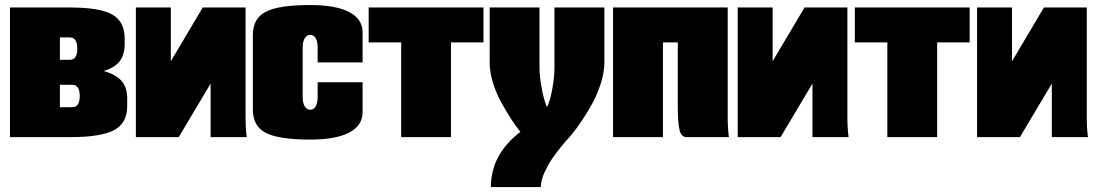

<svg xmlns="http://www.w3.org/2000/svg" viewBox="-20 -550 4398 770"><path d="M220.2 -310.1H259.8Q290 -310.1 290 -355Q290 -399.9 259.8 -399.9H220.2ZM20 -520H259.8Q380.4 -520 430.2 -491.7Q480 -463.4 480 -395V-375Q480 -331.1 460.7 -305.2Q441.4 -279.3 396 -265.1Q445.8 -251 468 -224.9Q490.2 -198.7 490.2 -154.8V-125Q490.2 -56.6 438 -28.3Q385.7 0 259.8 0H20ZM220.2 -120.1H270Q299.8 -120.1 299.8 -165Q299.8 -210 270 -210H220.2Z M524.9 -520H665V-304.2L793 -520H964.8V-80.1Q964.8 -33.2 969.7 0H824.7V-214.8L696.8 0H524.9Z M1434.1 -299.8H1253.9V-359.9Q1253.9 -382.8 1246.1 -396.5Q1238.3 -410.2 1224.1 -410.2Q1210 -410.2 1201.9 -396.2Q1193.8 -382.3 1193.8 -359.9V-160.2Q1193.8 -137.7 1201.9 -123.8Q1210 -109.9 1224.1 -109.9Q1238.3 -109.9 1246.1 -123.5Q1253.9 -137.2 1253.9 -160.2V-220.2H1434.1V-100.1Q1434.1 -46.4 1380.4 -18.3Q1326.7 9.8 1224.1 9.8Q1098.1 9.8 1046.1 -17.1Q994.1 -43.9 994.1 -109.9V-410.2Q994.1 -476.1 1046.1 -502.9Q1098.1 -529.8 1224.1 -529.8Q1326.7 -529.8 1380.4 -501.7Q1434.1 -473.6 1434.1 -419.9Z M1458.5 -520H1918.9V-379.9H1788.6V0H1588.9V-379.9H1458.5Z M1943.8 -520H2143.6V-277.8Q2143.6 -244.6 2152.6 -195.3Q2161.6 -146 2173.8 -120.1Q2186.5 -145.5 2195.1 -194.3Q2203.6 -243.2 2203.6 -277.8V-520H2403.8V-299.8Q2403.8 -260.7 2389.4 -215.3Q2375 -169.9 2354.5 -133.3Q2334 -96.7 2313.2 -65.7Q2292.5 -34.7 2278.3 -17.6L2263.7 0L2258.3 5.9Q2252.9 11.7 2246.8 18.8Q2240.7 25.9 2231.4 37.1Q2222.2 48.3 2213.4 60.1Q2204.6 71.8 2194.8 85.7Q2185.1 99.6 2177.2 114.3Q2169.4 128.9 2162.8 143.3Q2156.2 157.7 2152.6 172.6Q2148.9 187.5 2148.9 200.2H1948.7Q1948.7 69.3 2066.9 -21Q2048.3 -44.9 2031.2 -70.8Q2014.2 -96.7 1992.2 -135.7Q1970.2 -174.8 1957 -218Q1943.8 -261.2 1943.8 -299.8Z M2438.5 -520H2898.4V-80.1Q2898.4 -33.2 2903.3 0H2733.4Q2712.4 0 2705.3 -28.1Q2698.2 -56.2 2698.2 -129.9V-379.9H2638.7V0H2438.5Z M2938.5 -520H3078.6V-304.2L3206.5 -520H3378.4V-80.1Q3378.4 -33.2 3383.3 0H3238.3V-214.8L3110.4 0H2938.5Z M3408.2 -520H3868.7V-379.9H3738.3V0H3538.6V-379.9H3408.2Z M3898.4 -520H4038.6V-304.2L4166.5 -520H4338.4V-80.1Q4338.4 -33.2 4343.3 0H4198.2V-214.8L4070.3 0H3898.4Z"/></svg>

Font: Mikodacs
Style: Regular
Weight: 400
Designer: gluk (gluksza@wp.pl)
Foundry: gluk (gluksza@wp.pl)
Version: Version 0.28